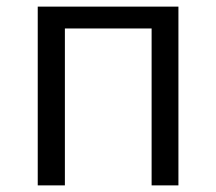

<svg xmlns="http://www.w3.org/2000/svg" viewBox="-20 -560 653 580"><path d="M94 0H176V-474H438V0H519V-540H94Z"/></svg>

Font: Noto Sans HK DemiLight
Style: Regular
Weight: 350
Designer: Ryoko NISHIZUKA 西塚涼子 (kana, bopomofo & ideographs); Paul D. Hunt (Latin, Greek & Cyrillic); Sandoll Communications 산돌커뮤니
Foundry: Adobe
Version: Version 2.004;hotconv 1.0.118;makeotfexe 2.5.65603